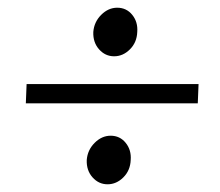

<svg xmlns="http://www.w3.org/2000/svg" viewBox="-20 -608 571 498"><path d="M267 -256Q291 -256 306 -237.5Q321 -219 319 -193Q318 -166 300 -148Q282 -130 259 -130Q236 -130 220 -148Q204 -166 205 -193Q207 -219 225.5 -237.5Q244 -256 267 -256ZM284 -588Q308 -588 323 -569.5Q338 -551 336 -525Q335 -498 317 -480Q299 -462 276 -462Q253 -462 237 -480Q221 -498 222 -525Q224 -551 242.5 -569.5Q261 -588 284 -588ZM49 -390H495L493 -340H47Z"/></svg>

Font: Lora Italic
Style: Italic
Weight: 400
Italic angle: -3°
Designer: Olga Karpushina, Alexei Vanyashin (Cyrillic)
Foundry: Cyreal
Version: Version 2.210; ttfautohint (v1.8.1.43-b0c9)